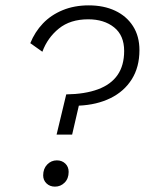

<svg xmlns="http://www.w3.org/2000/svg" viewBox="-20 -688 540 716"><path d="M191 -186 227 -336Q297 -337 345.5 -355Q394 -373 418.5 -408.5Q443 -444 443 -498Q443 -556 405.5 -586Q368 -616 309 -616Q242 -616 199.5 -581.5Q157 -547 138 -495L93 -527Q110 -569 140 -600.5Q170 -632 213.5 -650Q257 -668 311 -668Q367 -668 409.5 -648Q452 -628 476 -590.5Q500 -553 500 -501Q500 -438 471.5 -392.5Q443 -347 392 -322Q341 -297 274 -294L249 -186ZM185 8Q166 8 153.5 -4Q141 -16 141 -34Q141 -59 156 -74.5Q171 -90 192 -90Q211 -90 223.5 -78Q236 -66 236 -47Q236 -22 221 -7Q206 8 185 8Z"/></svg>

Font: Kantumruy Pro Light
Style: Italic
Weight: 300
Italic angle: -13°
Version: Version 1.002